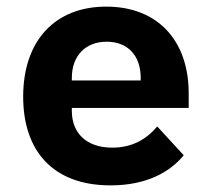

<svg xmlns="http://www.w3.org/2000/svg" viewBox="-20 -548 640 580"><path d="M314 12C425 12 495 -30 535 -79L455 -166C423 -128 380 -102 319 -102C240 -102 197 -147 197 -213V-222H550V-266C550 -427 455 -528 301 -528C146 -528 50 -425 50 -256C50 -91 141 12 314 12ZM302 -422C366 -422 405 -380 405 -313V-305H197V-313C197 -379 238 -422 302 -422Z"/></svg>

Font: IBM Plex Mono
Style: Bold
Weight: 700
Monospace: yes
Designer: Mike Abbink, Paul van der Laan, Pieter van Rosmalen
Foundry: Bold Monday
Version: Version 2.004